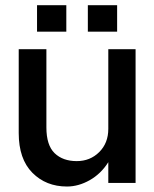

<svg xmlns="http://www.w3.org/2000/svg" viewBox="-20 -684 577 718"><path d="M308.5 -664.5H418V-565.5H308.5ZM118.5 -664.5H228V-565.5H118.5ZM153.5 -207.5Q153.5 -141 184.2 -111.2Q215 -81.5 267 -81.5Q317 -81.5 351 -115.2Q385 -149 385 -202V-500H487V0H385V-77.5Q357.5 -34 315.5 -10.2Q273.5 13.5 230.5 13.5Q152 13.5 101 -38Q50 -89.5 50 -186.5V-500H153.5Z"/></svg>

Font: Overused Grotesk Medium
Style: Regular
Weight: 525
Version: Version 0.004